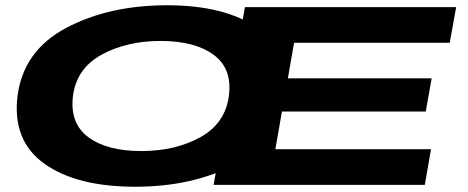

<svg xmlns="http://www.w3.org/2000/svg" viewBox="-20 -702 1776 729"><path d="M493 7Q713.5 7 875.5 -79.5Q1037.5 -166 1059.5 -337.5Q1080.5 -509 957.5 -595.5Q834.5 -682 614 -682Q393.5 -682 231.2 -596Q69 -510 46.5 -337.5Q26 -167.5 148.8 -80.2Q271.5 7 493 7ZM516.5 -128.5Q386.5 -128.5 315.5 -181Q244.5 -233.5 257 -337.5Q270.5 -442 365.5 -494.2Q460.5 -546.5 590 -546.5Q719 -546.5 790.8 -494.2Q862.5 -442 849 -337.5Q835 -233 740.2 -180.8Q645.5 -128.5 516.5 -128.5ZM791 0H1593L1616.5 -135.5H1025.5L1050.5 -278.5H1596.5L1619 -404.5H1073L1096.5 -539.5H1687.5L1712 -675H910Z"/></svg>

Font: Anybody ExtraExpanded
Style: Bold Italic
Weight: 700
Width: 8
Italic angle: -10°
Version: Version 1.113;gftools[0.9.25]